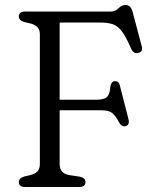

<svg xmlns="http://www.w3.org/2000/svg" viewBox="-20 -746 624 766"><path d="M422.5 -700Q440 -700 452.8 -713Q465.5 -726 480.5 -726Q502 -726 509 -699L545.5 -561Q551.5 -538 530 -534.5Q512 -531 502 -554Q482.5 -600.5 465.2 -622.2Q448 -644 428.2 -650Q408.5 -656 381.5 -656H218V-348H361.5Q395 -348 406.5 -358.8Q418 -369.5 420 -398Q423 -420.5 436.5 -422Q454 -424 458.5 -403.5L492.5 -271Q498.5 -248 480.5 -242.5Q466 -238.5 455 -258Q441 -284.5 427.5 -295.2Q414 -306 384.5 -306H218V-91.5Q218 -53.5 256.5 -47.5L299 -41Q321 -36 321 -20Q321 0 296 0H80.5Q55 0 55 -20Q55 -35 77 -42L101 -47.5Q119 -52 129 -62Q139 -72 139 -91.5V-608.5Q139 -628 129 -638Q119 -648 101 -652.5L77 -658Q55 -665 55 -680Q55 -700 80.5 -700Z"/></svg>

Font: Fraunces 9pt SuperSoft Light
Style: Regular
Weight: 300
Version: Version 1.000;[b76b70a41]